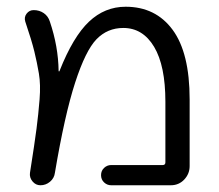

<svg xmlns="http://www.w3.org/2000/svg" viewBox="-20 -550 649 570"><path d="M69 -37Q83 -126 88.5 -168.5Q94 -211 97.5 -255Q101 -299 95.5 -331.5Q90 -364 82 -397Q74 -430 55 -486Q51 -499 59 -509.5Q67 -520 80 -520Q97 -520 110 -511Q123 -502 128 -486Q153 -412 154 -340Q154 -338 155 -338Q157 -338 157 -340Q197 -441 244 -485.5Q291 -530 353 -530Q442 -530 492.5 -461.5Q543 -393 543 -255V-57Q543 -34 527 -17Q511 0 487 0H310Q298 0 289 -8.5Q280 -17 280 -30Q280 -43 289 -51.5Q298 -60 310 -60H463Q471 -60 471 -68V-248Q471 -355 437.5 -411Q404 -467 346 -467Q299 -467 266.5 -433.5Q234 -400 203 -304.5Q172 -209 143 -37Q141 -21 128.5 -10.5Q116 0 100 0Q86 0 76.5 -11.5Q67 -23 69 -37Z"/></svg>

Font: Rounded Mplus 1c
Style: Regular
Weight: 400
Version: Version 1.059.20150529